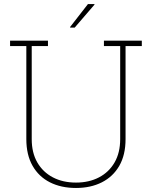

<svg xmlns="http://www.w3.org/2000/svg" viewBox="-20 -910 744 940"><path d="M352.1 10.3Q279.3 10.3 224.6 -17.3Q169.9 -44.9 139.4 -98.4Q108.9 -151.9 108.9 -229V-684.6H29.3V-710.9H214.8V-684.6H135.3V-229Q135.3 -162.1 162.8 -114.5Q190.4 -66.9 239.3 -41.5Q288.1 -16.1 352.1 -16.1Q415.5 -16.1 464.4 -41.5Q513.2 -66.9 540.8 -114.5Q568.4 -162.1 568.4 -229V-684.6H488.8V-710.9H674.3V-684.6H594.7V-229Q594.7 -151.4 564 -98.1Q533.2 -44.9 478.5 -17.3Q423.8 10.3 352.1 10.3ZM322.8 -777.3 410.6 -890.1H441.9L442.9 -887.7L345.7 -774.9H323.7Z"/></svg>

Font: Roboto Slab LO Thin
Style: Regular
Weight: 250
Designer: Google
Version: Version 2.00;September 28, 2018;FontCreator 11.5.0.2427 64-b